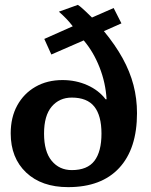

<svg xmlns="http://www.w3.org/2000/svg" viewBox="-20 -759 622 789"><path d="M161 -210Q161 -284 192.5 -321Q224 -358 275 -358Q338 -358 367.5 -321Q397 -284 397 -210Q397 -136 368 -98Q339 -60 275 -60Q224 -60 192.5 -98Q161 -136 161 -210ZM418 -351H414Q386 -388 339 -409Q292 -430 237 -430Q174 -430 126 -402.5Q78 -375 51 -326Q24 -277 24 -211Q24 -110 87.5 -50Q151 10 260 10Q397 10 470 -69Q543 -148 543 -294Q543 -354 528.5 -409.5Q514 -465 484 -519.5Q454 -574 407 -631L479 -663L447 -726L358 -687Q340 -705 330.5 -713.5Q321 -722 315 -727.5Q309 -733 300 -739L222 -711Q240 -695 253 -681.5Q266 -668 279 -651L162 -599L191 -535L324 -593Q364 -546 389 -482.5Q414 -419 418 -351Z"/></svg>

Font: Domine
Style: Bold
Weight: 700
Designer: Pablo Impallari, Rodrigo Fuenzalida, Brenda Gallo
Foundry: Pablo Impallari, Rodrigo Fuenzalida, Brenda Gallo
Version: Version 2.000